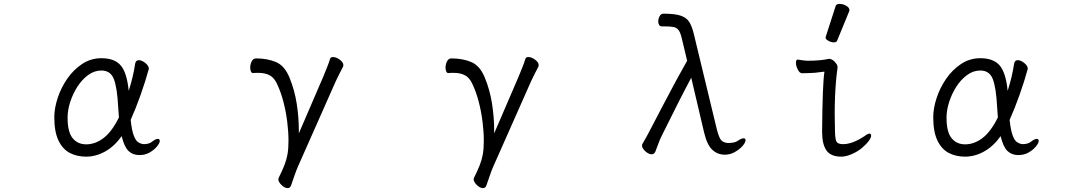

<svg xmlns="http://www.w3.org/2000/svg" viewBox="-20 -784 5540 983"><path d="M603 -87Q566 -35 518.5 -8.5Q471 18 421 18Q373 18 336.5 -1.5Q300 -21 279 -65.5Q258 -110 258 -184Q258 -229 275 -281.5Q292 -334 324 -380.5Q356 -427 400.5 -456.5Q445 -486 499 -486Q567 -486 598.5 -448.5Q630 -411 639 -319Q650 -353 658.5 -388.5Q667 -424 672 -458Q675 -476 691 -476Q706 -476 724 -461.5Q742 -447 742 -432Q742 -431 741.5 -430Q741 -429 741 -428Q725 -369 700 -298.5Q675 -228 649 -170Q655 -115 665 -89.5Q675 -64 686.5 -56.5Q698 -49 708 -47Q710 -47 712.5 -46.5Q715 -46 717 -46Q728 -46 739.5 -49Q751 -52 759 -59Q777 -73 788 -73Q798 -73 798 -62Q798 -52 784 -34.5Q770 -17 746.5 -3.5Q723 10 694 10Q660 10 638 -11Q616 -32 603 -87ZM589 -183Q588 -196 587 -209.5Q586 -223 585 -237Q580 -335 563 -379Q546 -423 499 -423Q463 -423 431.5 -400Q400 -377 376.5 -340.5Q353 -304 339.5 -262Q326 -220 326 -182Q326 -108 352 -76.5Q378 -45 421 -45Q468 -45 510.5 -77.5Q553 -110 589 -183Z M1634 -389Q1643 -411 1653 -435.5Q1663 -460 1670 -483Q1673 -492 1685 -492Q1701 -492 1719.5 -478.5Q1738 -465 1738 -450Q1738 -448 1737.5 -446Q1737 -444 1736 -442Q1728 -428 1717 -405Q1706 -382 1699 -368L1504 72Q1497 88 1487.5 115.5Q1478 143 1470 166Q1465 179 1453 179Q1437 179 1421 163Q1405 147 1405 134Q1405 130 1406 128Q1425 90 1436 62Q1447 34 1452 5.5Q1457 -23 1457 -63Q1457 -109 1450.5 -161Q1444 -213 1431 -263Q1418 -313 1399 -353Q1385 -385 1361.5 -398Q1338 -411 1303 -411Q1297 -411 1290.5 -411Q1284 -411 1276 -410H1275Q1268 -410 1264.5 -418.5Q1261 -427 1261 -438Q1261 -454 1268.5 -469.5Q1276 -485 1291 -485Q1348 -485 1392.5 -466.5Q1437 -448 1462 -387Q1488 -324 1499 -254Q1510 -184 1510 -118V-101Z M2634 -389Q2643 -411 2653 -435.5Q2663 -460 2670 -483Q2673 -492 2685 -492Q2701 -492 2719.5 -478.5Q2738 -465 2738 -450Q2738 -448 2737.5 -446Q2737 -444 2736 -442Q2728 -428 2717 -405Q2706 -382 2699 -368L2504 72Q2497 88 2487.5 115.5Q2478 143 2470 166Q2465 179 2453 179Q2437 179 2421 163Q2405 147 2405 134Q2405 130 2406 128Q2425 90 2436 62Q2447 34 2452 5.5Q2457 -23 2457 -63Q2457 -109 2450.5 -161Q2444 -213 2431 -263Q2418 -313 2399 -353Q2385 -385 2361.5 -398Q2338 -411 2303 -411Q2297 -411 2290.5 -411Q2284 -411 2276 -410H2275Q2268 -410 2264.5 -418.5Q2261 -427 2261 -438Q2261 -454 2268.5 -469.5Q2276 -485 2291 -485Q2348 -485 2392.5 -466.5Q2437 -448 2462 -387Q2488 -324 2499 -254Q2510 -184 2510 -118V-101Z M3712 -52Q3723 -52 3736 -54.5Q3749 -57 3757 -63Q3776 -76 3787 -76Q3797 -76 3797 -66Q3797 -54 3781.5 -36.5Q3766 -19 3742 -5.5Q3718 8 3691 8Q3654 8 3627 -17Q3600 -42 3585 -105L3519 -386Q3490 -332 3453 -259Q3416 -186 3372 -97Q3359 -72 3350.5 -48Q3342 -24 3335 -7Q3329 6 3317 6Q3301 6 3284 -9.5Q3267 -25 3267 -39Q3267 -43 3269 -47Q3280 -65 3291.5 -86.5Q3303 -108 3316 -133Q3348 -194 3380 -255.5Q3412 -317 3442.5 -373Q3473 -429 3498 -473L3471 -586Q3464 -617 3454 -630Q3444 -643 3427 -646Q3410 -649 3380 -649H3369Q3359 -649 3354.5 -656.5Q3350 -664 3350 -674Q3350 -688 3357 -701Q3364 -714 3377 -714Q3436 -714 3466 -703.5Q3496 -693 3509.5 -670.5Q3523 -648 3532 -611L3650 -122Q3660 -83 3670.5 -68.5Q3681 -54 3706 -52Z M4258 -752Q4261 -764 4278.5 -764Q4296 -764 4312.5 -754.5Q4329 -745 4329 -732Q4329 -729 4328 -727L4266 -576Q4263 -567 4249.5 -567Q4236 -567 4221.5 -575Q4207 -583 4207 -589.5Q4207 -596 4208 -597ZM4201 -417 4189 -416Q4150 -410 4124.5 -410Q4099 -410 4086 -409Q4074 -409 4064.5 -428Q4055 -447 4055 -462Q4055 -479 4064 -479Q4102 -473 4113 -473Q4184 -473 4224 -483Q4243 -483 4261 -459Q4271 -447 4267 -430Q4249 -297 4255 -108Q4256 -69 4263.5 -57.5Q4271 -46 4297 -46Q4344 -46 4406 -87Q4423 -100 4432 -100Q4440 -100 4440 -89Q4440 -79 4427.5 -62Q4415 -45 4393 -26.5Q4371 -8 4341 5Q4311 18 4287 18Q4234 18 4211.5 -13.5Q4189 -45 4189 -110Q4191 -356 4201 -417Z M5103 -87Q5066 -35 5018.5 -8.5Q4971 18 4921 18Q4873 18 4836.5 -1.5Q4800 -21 4779 -65.5Q4758 -110 4758 -184Q4758 -229 4775 -281.5Q4792 -334 4824 -380.5Q4856 -427 4900.5 -456.5Q4945 -486 4999 -486Q5067 -486 5098.5 -448.5Q5130 -411 5139 -319Q5150 -353 5158.5 -388.5Q5167 -424 5172 -458Q5175 -476 5191 -476Q5206 -476 5224 -461.5Q5242 -447 5242 -432Q5242 -431 5241.5 -430Q5241 -429 5241 -428Q5225 -369 5200 -298.5Q5175 -228 5149 -170Q5155 -115 5165 -89.5Q5175 -64 5186.5 -56.5Q5198 -49 5208 -47Q5210 -47 5212.5 -46.5Q5215 -46 5217 -46Q5228 -46 5239.5 -49Q5251 -52 5259 -59Q5277 -73 5288 -73Q5298 -73 5298 -62Q5298 -52 5284 -34.5Q5270 -17 5246.5 -3.5Q5223 10 5194 10Q5160 10 5138 -11Q5116 -32 5103 -87ZM5089 -183Q5088 -196 5087 -209.5Q5086 -223 5085 -237Q5080 -335 5063 -379Q5046 -423 4999 -423Q4963 -423 4931.5 -400Q4900 -377 4876.5 -340.5Q4853 -304 4839.5 -262Q4826 -220 4826 -182Q4826 -108 4852 -76.5Q4878 -45 4921 -45Q4968 -45 5010.5 -77.5Q5053 -110 5089 -183Z"/></svg>

Font: Moon Stars Kai T HW
Style: Regular
Weight: 400
Designer: GuiWonder
Version: Version 1.101